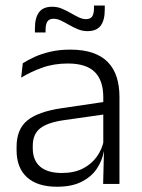

<svg xmlns="http://www.w3.org/2000/svg" viewBox="-20 -682 526 712"><path d="M362.5 0 365.5 -121.5 363 -131V-288.5V-321Q363 -384 331.2 -415.2Q299.5 -446.5 231.5 -446.5Q178.5 -446.5 135 -430.5Q91.5 -414.5 58.5 -394L64.5 -447.5Q82.5 -459 108 -470.8Q133.5 -482.5 166.8 -490.2Q200 -498 240 -498Q289 -498 323.8 -486Q358.5 -474 380.5 -451Q402.5 -428 412.8 -395.5Q423 -363 423 -322.5V0ZM191.5 10.5Q119 10.5 80.2 -24.5Q41.5 -59.5 41.5 -125V-138Q41.5 -202.5 81.2 -235.2Q121 -268 210 -281L373 -305L376 -259L217.5 -236.5Q155.5 -227.5 128.5 -205.8Q101.5 -184 101.5 -141.5V-132.5Q101.5 -87.5 129 -64Q156.5 -40.5 209.5 -40.5Q255 -40.5 287.2 -57Q319.5 -73.5 339.2 -101.2Q359 -129 365.5 -163.5L377.5 -120.5H365Q359 -86 338.8 -56Q318.5 -26 282.2 -7.8Q246 10.5 191.5 10.5ZM304 -566.5Q286 -566.5 269 -573.5Q252 -580.5 236.5 -589.5Q221 -598.5 206.5 -605.5Q192 -612.5 178.5 -612.5Q163 -612.5 156 -602.5Q149 -592.5 149 -571.5V-561.5H109.5V-577.5Q109.5 -615.5 124.5 -636.2Q139.5 -657 174 -657Q192.5 -657 209.2 -650Q226 -643 241.5 -634Q257 -625 271.5 -618Q286 -611 299 -611Q315 -611 321.8 -621Q328.5 -631 328.5 -651.5V-661.5H368.5V-645.5Q368.5 -607.5 353.5 -587Q338.5 -566.5 304 -566.5Z"/></svg>

Font: Anek Tamil Medium Light
Style: Regular
Weight: 300
Version: Version 1.003